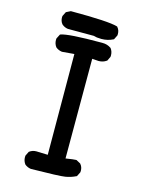

<svg xmlns="http://www.w3.org/2000/svg" viewBox="-124 -899 748 984"><g transform="rotate(15 250.0 -407.0)"><path d="M93.3 -41Q93.3 -43.9 93.8 -48.8L105 -71.8L106.4 -72.8Q122.1 -84.5 142.6 -84.5L203.1 -82.5L201.2 -616.7L136.7 -611.3Q117.7 -613.8 103.5 -625.5Q91.3 -641.6 91.3 -662.1Q91.3 -665 91.8 -669.9L104 -693.8L106.4 -694.8Q145 -709 318.8 -709Q322.8 -709 326.2 -709Q351.6 -709 370.6 -695.8L371.6 -695.3L372.6 -694.3Q384.3 -678.7 384.3 -658.2Q384.3 -655.3 383.8 -650.4L372.6 -627.4L370.6 -626.5Q353.5 -614.3 330.1 -614.3Q323.7 -614.3 316.4 -615.2L295.9 -616.7V-87.9Q337.9 -94.7 350.1 -94.7Q350.1 -94.7 350.6 -94.7H352.5L375 -82.5L376 -81.1Q388.2 -67.4 388.2 -46.9Q388.2 -43.9 387.7 -39.1L376 -15.6L373.5 -14.6Q349.1 -2.4 319.8 2.7Q290.5 7.8 138.7 9.8H138.2Q119.6 7.3 105.5 -4.4Q93.3 -20.5 93.3 -41ZM136.2 -732.4Q117.7 -734.9 104 -746.6Q96.7 -754.9 94 -763.9Q91.3 -772.9 91.3 -781.2Q91.3 -784.7 91.8 -789.1L103.5 -812.5L127 -824.2H128.9Q328.1 -824.2 374.5 -810.1L376.5 -809.6L377.9 -807.6Q390.1 -793.9 390.1 -773.4Q390.1 -770.5 389.6 -765.6L377.9 -742.2L375.5 -741.2Q347.7 -727.1 314 -727.1Q302.7 -727.1 290.5 -728.5L273.4 -732.4Z"/></g></svg>

Font: Bakudai
Style: Bold
Weight: 700
Version: Version 1.48